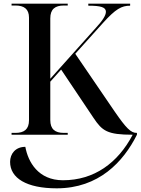

<svg xmlns="http://www.w3.org/2000/svg" viewBox="-20 -734 766 1046"><path d="M43 0H349V-10H328C280 -10 254 -30 254 -80V-289L313 -355L490 -91C537 -21 564 0 703 0C622 154 493 248 323 248C188 248 133 148 118 66C64 66 35 104 35 148C35 236 124 292 289 292C518 292 652 148 726 0V-10H724C693 -10 667 -36 605 -126L390 -441L542 -610C610 -685 642 -703 689 -703V-714H461V-703C528 -703 557 -695 557 -670C557 -650 539 -622 502 -582L254 -305V-634C254 -684 280 -704 328 -704H349V-714H43V-704H64C111 -704 138 -685 138 -638V-79C138 -29 111 -10 64 -10H43Z"/></svg>

Font: Noto Serif Display Medium
Style: Regular
Weight: 500
Designer: Monotype Design Team
Foundry: Monotype Imaging Inc.
Version: Version 2.009